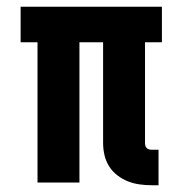

<svg xmlns="http://www.w3.org/2000/svg" viewBox="-20 -540 540 568"><path d="M449 8H429Q411 8 393 5.5Q375 3 358.5 -3.5Q342 -10 327 -21.5Q312 -33 302.5 -48.5Q293 -64 289 -81.5Q285 -99 285 -117V-415H215V0H91V-415H41V-520H459V-415H409V-117Q409 -113 410 -109Q411 -105 414 -102Q417 -99 421 -98Q425 -97 429 -97H449Z"/></svg>

Font: Iosevka Extrabold
Style: Regular
Weight: 800
Monospace: yes
Designer: Belleve Invis
Foundry: Belleve Invis
Version: Version 32.5.0; ttfautohint (v1.8.4)